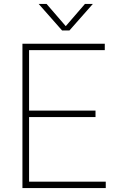

<svg xmlns="http://www.w3.org/2000/svg" viewBox="-20 -964 598 984"><path d="M95 0V-740H517V-707H129V-397H469.5V-364H129V-33H522V0ZM298 -808 178 -944H218.5L317 -830L415.5 -944H456L336 -808Z"/></svg>

Font: Encode Sans Th
Style: Regular
Weight: 100
Designer: Multiple Designers
Foundry: Impallari Type
Version: Version 3.002; ttfautohint (v1.8.3) -l 8 -r 50 -G 200 -x 14 